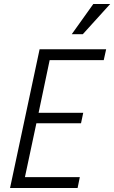

<svg xmlns="http://www.w3.org/2000/svg" viewBox="-20 -935 568 955"><path d="M30 0 177 -690H508L496 -636H227L172 -374H394L383 -322H161L104 -54H377L366 0ZM337 -765 444 -915H528L392 -765Z"/></svg>

Font: Radio Canada Condensed Light
Style: Italic
Weight: 300
Width: 3
Italic angle: -12°
Designer: Charles Daoud, Etienne Aubert Bonn, Alexandre Saumier Demers, Jacques Le Bailly
Foundry: Radio-Canada
Version: Version 2.104; ttfautohint (v1.8.4.7-5d5b);gftools[0.9.28.de